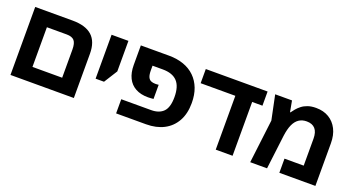

<svg xmlns="http://www.w3.org/2000/svg" viewBox="-45 -1105 2928 1597"><g transform="rotate(20 1419.5 -306.0)"><path d="M65.1 0V-601.8H395.6Q511.4 -601.8 568.7 -550Q626.1 -498.1 626.1 -391.2V0ZM214.1 -125.3H477.1V-374.2Q477.1 -430.4 456.9 -453.5Q436.7 -476.5 389.6 -476.5H214.1Z M741.1 -213V-601.8H890.1V-331.5L815.6 -213Z M1000.1 0V-125.3H1264.6Q1334.9 -125.3 1372.5 -163.6Q1410.1 -202 1410.1 -293Q1410.1 -387.2 1368 -431.9Q1325.8 -476.5 1239.6 -476.5H1069.5V-601.8H1249.6Q1321.5 -601.8 1379.5 -581.3Q1437.4 -560.8 1478.3 -520.8Q1519.2 -480.8 1540.7 -424.4Q1562.1 -367.9 1562.1 -296Q1562.1 -201.2 1525.2 -135.2Q1488.3 -69.2 1421.9 -34.6Q1355.5 0 1264.6 0ZM1202.6 -216.3Q1137.7 -216.3 1092.3 -241.3Q1046.9 -266.2 1023.5 -313.7Q1000.1 -361.1 1000.1 -428.9V-601.8H1149.1V-436.9Q1149.1 -396.9 1158.1 -376.8Q1167.2 -356.8 1183.7 -349.7Q1200.3 -342.6 1221.4 -342.6Q1229.4 -342.6 1237 -343.1Q1244.5 -343.6 1251.5 -344.6V-219.3Q1240.5 -218.3 1227 -217.3Q1213.5 -216.3 1202.6 -216.3Z M1882 0V-553.8H2031V0ZM1575 -476.5V-601.8H2122V-476.5Z M2549.1 -611.9Q2615.1 -611.9 2663.1 -582.9Q2711.1 -554 2737.6 -501.6Q2764.1 -449.2 2764.1 -377.4V0H2445V-125.3H2615V-363.4Q2615 -421.5 2589.4 -450.6Q2563.8 -479.8 2513.5 -479.8Q2473.3 -479.8 2444.7 -460.2Q2416.1 -440.6 2398.6 -401.5Q2381.1 -362.4 2373.1 -301.4L2336.1 0H2187.1L2234 -385.4L2189.1 -601.8H2338.1L2356.1 -504.1H2360.1Q2371.1 -520.1 2386.7 -538.6Q2402.2 -557.1 2424.2 -574Q2446.2 -591 2476.6 -601.4Q2507.1 -611.9 2549.1 -611.9Z"/></g></svg>

Font: Noto Sans Hebrew
Style: Regular
Weight: 400
Designer: Monotype Design Team
Foundry: Monotype Imaging Inc.
Version: Version 2.003;January 10, 2023;FontCreator 14.0.0.2877 64-bi